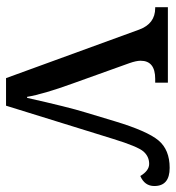

<svg xmlns="http://www.w3.org/2000/svg" viewBox="7 -589 582 636"><g transform="rotate(90 298.0 -271.0)"><path d="M238.8 0 78.1 -440.9Q58.6 -494.1 6.8 -494.1H3.9V-536.1H253.9V-494.1H241.2Q181.2 -494.1 181.2 -445.8Q181.2 -431.6 189 -409.2L256.8 -220.2Q292 -123 300.8 -69.8H304.2Q335 -207 352.1 -262.2L381.8 -360.8Q414.1 -467.8 445.1 -504.9Q476.1 -542 536.1 -542Q596.2 -542 596.2 -491.2Q596.2 -459 563 -444.8Q545.4 -474.1 522.9 -474.1Q498.5 -474.1 481.9 -455.3Q465.3 -436.5 439.9 -354L330.1 0Z"/></g></svg>

Font: Droid Serif
Style: Regular
Weight: 400
Designer: Monotype Design team
Foundry: Monotype Imaging Inc.
Version: Version 1.03